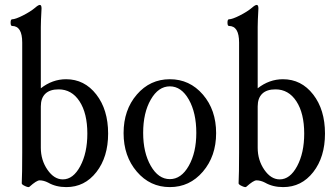

<svg xmlns="http://www.w3.org/2000/svg" viewBox="-20 -745 1360 776"><path d="M248 11.2Q206.1 11.2 174.8 -6.8Q156.7 -16.1 140.1 -16.1Q127.9 -16.1 99.1 9.8Q96.2 13.7 82 7.3Q67.9 1 67.9 -3.9Q69.8 -42 69.8 -128.9V-573.2Q69.8 -640.1 28.8 -640.1Q22.9 -640.1 22.9 -653.6Q22.9 -667 28.8 -667Q42 -667 72.5 -682.4Q103 -697.8 122.1 -713.9Q134.8 -725.1 141.1 -725.1Q147.9 -725.1 147.9 -710.9Q145 -658.2 145 -636.2V-388.2Q191.9 -424.8 247.1 -424.8Q321.3 -424.8 369.1 -363.3Q417 -301.8 417 -205.1Q417 -110.4 369.6 -49.6Q322.3 11.2 248 11.2ZM233.9 -20Q275.9 -20 304.4 -73.5Q333 -127 333 -205.1Q333 -287.1 301.5 -335.4Q270 -383.8 216.8 -383.8Q181.6 -383.8 163.3 -366.2Q145 -348.6 145 -314.9V-147.9Q145 -97.7 171.9 -58.8Q198.7 -20 233.9 -20Z M479.5 -207Q479.5 -300.8 533 -362.8Q586.4 -424.8 666.5 -424.8Q746.6 -424.8 800 -362.8Q853.5 -300.8 853.5 -207Q853.5 -113.8 800 -51.3Q746.6 11.2 666.5 11.2Q586.4 11.2 533 -51.3Q479.5 -113.8 479.5 -207ZM666.5 -21Q712.4 -21 742.9 -74.7Q773.4 -128.4 773.4 -208Q773.4 -289.1 743.2 -342.5Q712.9 -396 666.5 -396Q620.1 -396 589.4 -342.5Q558.6 -289.1 558.6 -208Q558.6 -128.4 589.4 -74.7Q620.1 -21 666.5 -21Z M1124.5 11.2Q1082.5 11.2 1051.3 -6.8Q1033.2 -16.1 1016.6 -16.1Q1004.4 -16.1 975.6 9.8Q972.7 13.7 958.5 7.3Q944.3 1 944.3 -3.9Q946.3 -42 946.3 -128.9V-573.2Q946.3 -640.1 905.3 -640.1Q899.4 -640.1 899.4 -653.6Q899.4 -667 905.3 -667Q918.5 -667 949 -682.4Q979.5 -697.8 998.5 -713.9Q1011.2 -725.1 1017.6 -725.1Q1024.4 -725.1 1024.4 -710.9Q1021.5 -658.2 1021.5 -636.2V-388.2Q1068.4 -424.8 1123.5 -424.8Q1197.8 -424.8 1245.6 -363.3Q1293.5 -301.8 1293.5 -205.1Q1293.5 -110.4 1246.1 -49.6Q1198.7 11.2 1124.5 11.2ZM1110.4 -20Q1152.3 -20 1180.9 -73.5Q1209.5 -127 1209.5 -205.1Q1209.5 -287.1 1178 -335.4Q1146.5 -383.8 1093.3 -383.8Q1058.1 -383.8 1039.8 -366.2Q1021.5 -348.6 1021.5 -314.9V-147.9Q1021.5 -97.7 1048.3 -58.8Q1075.2 -20 1110.4 -20Z"/></svg>

Font: Junicode SmCond
Style: Regular
Weight: 400
Width: 4
Designer: Peter S. Baker
Version: Version 2.206